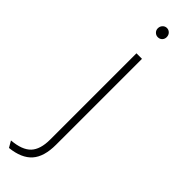

<svg xmlns="http://www.w3.org/2000/svg" viewBox="-328 -683 885 885"><g transform="rotate(45 115.0 -240.0)"><path d="M0 213 -18 182Q49 176.5 78 146Q107 115.5 107 51V-511H143V49Q143 127 108.5 166Q74 205 0 213ZM124 -633Q112 -633 103.5 -641.5Q95 -650 95 -662Q95 -675 103.5 -684Q112 -693 124 -693Q136 -693 144.5 -684.2Q153 -675.5 153 -662Q153 -650 145 -641.5Q137 -633 124 -633Z"/></g></svg>

Font: Overpass Thin
Style: Regular
Weight: 250
Designer: Delve Withrington, Dave Bailey, Thomas Jockin
Foundry: Delve Fonts LLC
Version: Version 4.000